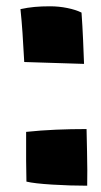

<svg xmlns="http://www.w3.org/2000/svg" viewBox="-20 -573 322 610"><path d="M139 -553Q167 -553 194 -547.5Q221 -542 239 -533Q242 -491 244 -445.5Q246 -400 247 -370Q201 -371 135.5 -373.5Q70 -376 57 -376Q54 -431 51.5 -468.5Q49 -506 45 -544Q68 -549 90 -551Q112 -553 139 -553ZM63 -154Q110 -159 158 -161Q206 -163 255 -163Q255 -158 256.5 -92.5Q258 -27 257 17Q203 17 146 13.5Q89 10 64 4Q63 -32 63 -62Q63 -92 63 -154Z"/></svg>

Font: Atma
Style: Bold
Weight: 700
Designer: Gregori Vincens, Jeremie Hornus, Riccardo Olocco, Yoann Minet.
Foundry: black foundry
Version: Version 1.102;PS 1.100;hotconv 1.0.86;makeotf.lib2.5.63406